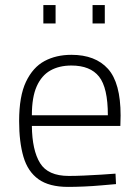

<svg xmlns="http://www.w3.org/2000/svg" viewBox="-20 -724 543 753"><path d="M247 9Q173 9 131 -21Q89 -51 72 -109Q55 -167 55 -249Q55 -347 82 -403.5Q109 -460 154.5 -484.5Q200 -509 260 -509Q354 -509 403.5 -454Q453 -399 453 -271L452 -230H105Q106 -135 137 -84.5Q168 -34 250 -34Q277 -34 310 -35.5Q343 -37 376 -39Q409 -41 433 -43L435 -2Q411 0 377.5 3Q344 6 309.5 7.5Q275 9 247 9ZM105 -272H403Q403 -380 368.5 -423.5Q334 -467 260 -467Q212 -467 177.5 -447.5Q143 -428 124 -385.5Q105 -343 105 -272ZM343 -632V-704H391V-632ZM150 -632V-704H198V-632Z"/></svg>

Font: Cairo Play Light
Style: Regular
Weight: 300
Version: Version 3.119